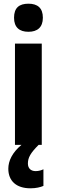

<svg xmlns="http://www.w3.org/2000/svg" viewBox="-20 -784 307 1039"><path d="M134 -764C84 -764 56 -742 56 -688C56 -636 85 -612 134 -612C182 -612 212 -636 212 -688C212 -741 183 -764 134 -764ZM131 101C131 69 145 44 189 0H206V-548H61V0H96C46 42 25 87 25 129C25 195 68 235 145 235C175 235 199 229 215 222V132C205 137 190 142 173 142C147 142 131 127 131 101Z"/></svg>

Font: Noto Sans Bengali Condensed
Style: Bold
Weight: 700
Width: 3
Designer: Joana Ranito - Universal Thirst; Jelle Bosma - Monotype Design Team
Foundry: Universal Thirst ehf.
Version: Version 3.000